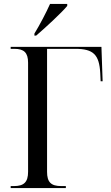

<svg xmlns="http://www.w3.org/2000/svg" viewBox="-20 -951 560 971"><path d="M154 -781V-771H163C212 -813 291 -886 320 -921V-931H233C213 -886 182 -827 154 -781ZM34 0H313V-10H289C238 -10 218 -30 218 -82V-704H361C452 -704 482 -675 487 -581L489 -540H499L493 -714H34V-704H53C101 -704 122 -685 122 -634V-82C122 -30 101 -10 51 -10H34Z"/></svg>

Font: Noto Serif Display SemiCondensed
Style: Regular
Weight: 400
Width: 4
Designer: Monotype Design Team
Foundry: Monotype Imaging Inc.
Version: Version 2.009